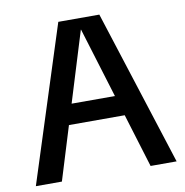

<svg xmlns="http://www.w3.org/2000/svg" viewBox="-79 -781 827 857"><g transform="rotate(-10 334.0 -352.5)"><path d="M15 0 241 -705H427L653 0H535L335 -653H334L133 0ZM168 -243V-335H500V-243Z"/></g></svg>

Font: TikTok Sans 24pt Medium
Style: Regular
Weight: 500
Version: Version 4.000